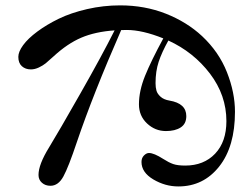

<svg xmlns="http://www.w3.org/2000/svg" viewBox="-20 -668 899 701"><path d="M46.9 -460.4Q46.9 -479 64.5 -503.2Q82 -527.3 116.2 -552.7Q150.4 -578.1 194.6 -599.6Q238.8 -621.1 298.1 -634.8Q357.4 -648.4 418.9 -648.4Q508.3 -648.4 585.2 -618.2Q662.1 -587.9 717.8 -536.1Q779.3 -478.5 808.6 -404.3Q837.9 -330.1 837.9 -259.8Q837.9 -132.8 780.3 -60.1Q722.7 12.7 631.3 12.7Q583 12.7 539.8 -12.9Q496.6 -38.6 496.6 -76.7Q496.6 -91.3 505.6 -100.3Q514.6 -109.4 523.9 -109.4Q542 -109.4 575.7 -87.9Q596.2 -74.7 612.3 -69.1Q628.4 -63.5 656.2 -63.5Q724.1 -63.5 765.4 -106.9Q806.6 -150.4 806.6 -225.6Q806.6 -320.3 746.6 -399.2Q686.5 -478 594.7 -520Q570.8 -477.1 559.3 -442.4Q547.9 -407.7 547.9 -364.3Q547.9 -348.6 551.3 -336.9Q554.7 -325.2 566.4 -314.7Q578.1 -304.2 598.6 -300.8Q660.2 -290.5 660.2 -244.1Q660.2 -215.8 639.6 -202.6Q619.1 -189.5 585.9 -189.5Q546.4 -189.5 516.8 -217.3Q487.3 -245.1 487.3 -287.1Q487.3 -335.9 509.5 -390.9Q531.7 -445.8 576.2 -527.8Q500 -558.6 442.4 -558.6Q428.7 -558.6 422.4 -558.1Q319.8 -323.7 260.7 -149.4Q230 -57.6 211.4 -23.7Q192.9 10.3 164.1 10.3Q145.5 10.3 133.1 -0.7Q120.6 -11.7 120.6 -29.3Q120.6 -67.4 159.2 -129.9Q193.8 -186.5 272.9 -325.7Q352.1 -464.8 398.4 -557.1Q327.6 -552.2 276.9 -530.5Q226.1 -508.8 175.8 -462.4Q157.2 -445.3 147 -437Q136.7 -428.7 121.8 -421.6Q106.9 -414.6 92.8 -414.6Q72.8 -414.6 59.8 -426.3Q46.9 -438 46.9 -460.4Z"/></svg>

Font: Theano Didot
Style: Regular
Weight: 400
Designer: Alexey Kryukov
Version: Version 2.0